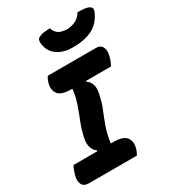

<svg xmlns="http://www.w3.org/2000/svg" viewBox="-231 -1065 1061 1182"><g transform="rotate(-30 299.5 -473.5)"><path d="M386 0H45Q11 0 -1 -23.5Q-13 -47 -4 -83Q1 -101 7 -117Q13 -133 20 -145H188L191 -150Q170 -164 161 -190Q152 -216 159 -252Q170 -307 189 -354.5Q208 -402 225 -450Q242 -498 249 -555H242Q171 -555 149 -584.5Q127 -614 138 -656Q142 -671 146.5 -681Q151 -691 157 -700H498Q532 -700 544 -676.5Q556 -653 547 -617Q543 -599 536.5 -583Q530 -567 523 -555H347L344 -550Q366 -537 375 -510Q384 -483 376 -448Q365 -393 346 -347Q327 -301 310 -253.5Q293 -206 285 -145H302Q373 -145 394.5 -115.5Q416 -86 405 -44Q401 -29 396.5 -19Q392 -9 386 0ZM511 -947Q537 -947 557.5 -945Q578 -943 593 -935Q604 -929 606.5 -919Q609 -909 604 -898Q576 -832 521.5 -803Q467 -774 383 -774H375Q311 -774 267.5 -806Q224 -838 219 -898Q218 -910 222 -919.5Q226 -929 238 -934Q255 -942 273 -944Q291 -946 314 -947Q323 -919 342.5 -904.5Q362 -890 407 -888Q443 -891 468.5 -904.5Q494 -918 511 -947Z"/></g></svg>

Font: Recursive Sn Csl St XBd
Style: Italic
Weight: 800
Italic angle: -15°
Version: Version 1.079;hotconv 1.0.112;makeotfexe 2.5.65598; ttfautoh